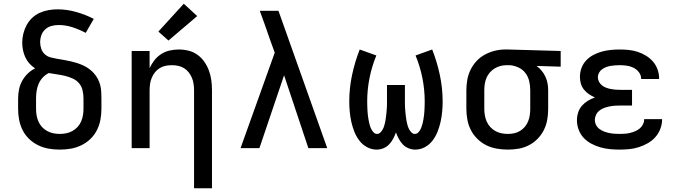

<svg xmlns="http://www.w3.org/2000/svg" viewBox="-20 -793 3640 1028"><path d="M300 8Q270 8 241 3Q212 -2 185 -15Q158 -28 136.5 -48.5Q115 -69 101.5 -95.5Q88 -122 82.5 -151Q77 -180 77 -210V-266Q77 -290 82 -314.5Q87 -339 99 -360.5Q111 -382 128.5 -399Q146 -416 168 -427Q151 -438 137.5 -453Q124 -468 115.5 -486.5Q107 -505 103 -525Q99 -545 99 -565Q99 -589 105 -613Q111 -637 122.5 -658.5Q134 -680 152 -697Q170 -714 192 -724Q214 -734 238.5 -738.5Q263 -743 287 -743Q338 -743 387.5 -729Q437 -715 482 -692L439 -617Q405 -635 368.5 -647Q332 -659 294 -659Q274 -659 255.5 -654Q237 -649 222.5 -636Q208 -623 201.5 -604.5Q195 -586 195 -567Q195 -549 201 -531.5Q207 -514 220.5 -502Q234 -490 251.5 -485.5Q269 -481 287 -478Q305 -475 322.5 -472Q340 -469 357.5 -465Q375 -461 392.5 -455.5Q410 -450 426 -442.5Q442 -435 456.5 -424.5Q471 -414 483 -400.5Q495 -387 503.5 -371Q512 -355 516.5 -337.5Q521 -320 522 -302Q523 -284 523 -266V-210Q523 -180 517.5 -151Q512 -122 498.5 -95.5Q485 -69 463.5 -48.5Q442 -28 415 -15Q388 -2 359 3Q330 8 300 8ZM300 -76Q318 -76 335 -79.5Q352 -83 367.5 -91.5Q383 -100 395 -113Q407 -126 414 -142Q421 -158 424 -175Q427 -192 427 -210V-266Q427 -288 422 -309.5Q417 -331 403 -347.5Q389 -364 368.5 -373Q348 -382 327 -387Q306 -392 284 -395Q262 -398 241 -402Q223 -393 209 -378Q195 -363 187 -344.5Q179 -326 176 -306Q173 -286 173 -266V-210Q173 -192 176 -175Q179 -158 186 -142Q193 -126 205 -113Q217 -100 232.5 -91.5Q248 -83 265 -79.5Q282 -76 300 -76Z M1019 215V-310Q1019 -327 1016.5 -344Q1014 -361 1007.5 -376.5Q1001 -392 990.5 -405.5Q980 -419 965.5 -428Q951 -437 934 -440.5Q917 -444 900 -444Q883 -444 866 -440.5Q849 -437 834.5 -428Q820 -419 809.5 -405.5Q799 -392 792.5 -376.5Q786 -361 783.5 -344Q781 -327 781 -310V0H685V-520H781V-428Q791 -450 806.5 -470Q822 -490 843 -503.5Q864 -517 888.5 -522.5Q913 -528 937 -528Q964 -528 990 -521.5Q1016 -515 1037.5 -499.5Q1059 -484 1074.5 -461.5Q1090 -439 1099 -414Q1108 -389 1111.5 -363Q1115 -337 1115 -310V215ZM882 -576 828 -624 964 -773 1036 -707Z M1268 0 1451 -511 1425 -583Q1412 -621 1398.5 -659Q1385 -697 1371 -735H1471Q1536 -551 1601.5 -367.5Q1667 -184 1732 0H1631L1501 -390L1369 0Z M2204 8Q2185 8 2167.5 1Q2150 -6 2137 -19.5Q2124 -33 2115 -50Q2106 -67 2100 -84Q2094 -67 2085 -50Q2076 -33 2063 -19.5Q2050 -6 2032.5 1Q2015 8 1996 8Q1969 8 1944.5 -5.5Q1920 -19 1903.5 -41Q1887 -63 1877 -88.5Q1867 -114 1861 -141Q1855 -168 1852.5 -195.5Q1850 -223 1850 -250Q1850 -321 1865 -391.5Q1880 -462 1906 -528L1995 -496Q1971 -438 1958.5 -375.5Q1946 -313 1946 -249Q1946 -237 1946.5 -225Q1947 -213 1947.5 -201Q1948 -189 1949.5 -177Q1951 -165 1953 -153Q1955 -141 1958 -129.5Q1961 -118 1965.5 -107Q1970 -96 1978.5 -86Q1987 -76 1999 -76Q2009 -76 2016.5 -83.5Q2024 -91 2029 -100Q2034 -109 2037 -119Q2040 -129 2042 -138.5Q2044 -148 2045.5 -158.5Q2047 -169 2048 -179Q2049 -189 2050 -199Q2051 -209 2051.5 -219Q2052 -229 2052 -239.5Q2052 -250 2052 -260V-338H2148V-260Q2148 -250 2148 -239.5Q2148 -229 2148.5 -219Q2149 -209 2150 -199Q2151 -189 2152 -179Q2153 -169 2154.5 -158.5Q2156 -148 2158 -138.5Q2160 -129 2163 -119Q2166 -109 2171 -100Q2176 -91 2183.5 -83.5Q2191 -76 2201 -76Q2213 -76 2221.5 -86Q2230 -96 2234.5 -107Q2239 -118 2242 -129.5Q2245 -141 2247 -153Q2249 -165 2250.5 -177Q2252 -189 2252.5 -201Q2253 -213 2253.5 -225Q2254 -237 2254 -249Q2254 -313 2241.5 -375.5Q2229 -438 2205 -496L2294 -528Q2320 -462 2335 -391.5Q2350 -321 2350 -250Q2350 -223 2347.5 -195.5Q2345 -168 2339 -141Q2333 -114 2323 -88.5Q2313 -63 2296.5 -41Q2280 -19 2255.5 -5.5Q2231 8 2204 8Z M2699 8Q2670 8 2640.5 3Q2611 -2 2584.5 -15Q2558 -28 2536.5 -49Q2515 -70 2501.5 -96Q2488 -122 2482.5 -151.5Q2477 -181 2477 -210V-310Q2477 -338 2482 -366Q2487 -394 2499.5 -419.5Q2512 -445 2531.5 -466Q2551 -487 2576 -500.5Q2601 -514 2628.5 -521Q2656 -528 2684 -528Q2688 -528 2692 -528Q2696 -528 2700 -528L2982 -520V-436L2853 -440Q2868 -429 2880 -414.5Q2892 -400 2900 -383Q2908 -366 2911.5 -347.5Q2915 -329 2915 -310V-210Q2915 -181 2910 -152Q2905 -123 2892 -97Q2879 -71 2858.5 -50Q2838 -29 2812 -15.5Q2786 -2 2757 3Q2728 8 2699 8ZM2699 -76Q2716 -76 2733 -79.5Q2750 -83 2764.5 -92Q2779 -101 2790 -114Q2801 -127 2807.5 -143Q2814 -159 2816.5 -176Q2819 -193 2819 -210V-310Q2819 -334 2813.5 -358Q2808 -382 2793.5 -401.5Q2779 -421 2756.5 -431.5Q2734 -442 2710 -444H2700Q2698 -444 2696 -444Q2694 -444 2691 -444Q2675 -444 2658.5 -439.5Q2642 -435 2627.5 -426Q2613 -417 2602 -404Q2591 -391 2584.5 -375.5Q2578 -360 2575.5 -343.5Q2573 -327 2573 -310V-210Q2573 -193 2576 -175.5Q2579 -158 2586 -142Q2593 -126 2605 -113Q2617 -100 2632 -91.5Q2647 -83 2664.5 -79.5Q2682 -76 2699 -76Z M3297 8Q3271 8 3245.5 5.5Q3220 3 3195 -4Q3170 -11 3146.5 -23.5Q3123 -36 3105.5 -54.5Q3088 -73 3078.5 -98Q3069 -123 3069 -149Q3069 -170 3075.5 -190.5Q3082 -211 3095.5 -226.5Q3109 -242 3127 -253Q3145 -264 3165 -271Q3148 -279 3133 -289Q3118 -299 3106.5 -313.5Q3095 -328 3090 -345.5Q3085 -363 3085 -381Q3085 -406 3093.5 -429Q3102 -452 3118.5 -469.5Q3135 -487 3156.5 -498.5Q3178 -510 3201.5 -516.5Q3225 -523 3249 -525.5Q3273 -528 3297 -528Q3322 -528 3346.5 -525.5Q3371 -523 3394 -515.5Q3417 -508 3438.5 -495Q3460 -482 3476 -463.5Q3492 -445 3500.5 -421.5Q3509 -398 3509 -373Q3509 -373 3509 -372Q3509 -371 3509 -370H3413Q3413 -371 3413 -371Q3413 -371 3413 -371Q3413 -390 3401 -406Q3389 -422 3371.5 -430.5Q3354 -439 3335 -441.5Q3316 -444 3297 -444Q3285 -444 3272.5 -443Q3260 -442 3248 -440Q3236 -438 3224.5 -433.5Q3213 -429 3203 -421.5Q3193 -414 3187 -403Q3181 -392 3181 -380Q3181 -380 3181 -380Q3181 -380 3181 -380Q3181 -367 3187 -355.5Q3193 -344 3203 -336Q3213 -328 3225 -323.5Q3237 -319 3249.5 -316.5Q3262 -314 3274.5 -313Q3287 -312 3300 -312H3364V-228H3300Q3286 -228 3271.5 -227Q3257 -226 3242.5 -223Q3228 -220 3214.5 -215Q3201 -210 3189.5 -201Q3178 -192 3171.5 -178.5Q3165 -165 3165 -151Q3165 -137 3171.5 -124Q3178 -111 3189.5 -102.5Q3201 -94 3214 -89Q3227 -84 3241 -81Q3255 -78 3269 -77Q3283 -76 3297 -76Q3312 -76 3326 -77Q3340 -78 3354 -81.5Q3368 -85 3381 -90.5Q3394 -96 3405 -105Q3416 -114 3422.5 -127Q3429 -140 3429 -155H3525Q3525 -154 3525 -154Q3525 -154 3525 -154Q3525 -128 3515.5 -103Q3506 -78 3488.5 -58.5Q3471 -39 3448 -26Q3425 -13 3400 -5Q3375 3 3349 5.5Q3323 8 3297 8Z"/></svg>

Font: Iosevka Custom Medium Extended
Style: Regular
Weight: 500
Width: 7
Monospace: yes
Designer: Belleve Invis
Foundry: Belleve Invis
Version: Version 11.2.4; ttfautohint (v1.8.4)